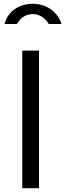

<svg xmlns="http://www.w3.org/2000/svg" viewBox="-20 -989 343 1009"><path d="M303 -863C287 -917 234 -969 152 -969C72 -969 19 -922 4 -863H69C81 -883 105 -915 152 -915C194 -915 222 -887 236 -863ZM97 -723V0H185V-723Z"/></svg>

Font: United Sans
Style: Regular
Weight: 400
Designer: Pablo Impallari, Rodrigo Fuenzalida (Modified by Dan O. Williams)
Version: Version 1.000;PS 001.000;hotconv 1.0.88;makeotf.lib2.5.64775